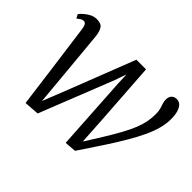

<svg xmlns="http://www.w3.org/2000/svg" viewBox="-119 -779 1005 1005"><g transform="rotate(45 383.5 -277.0)"><path d="M149 10 121 -203 84.5 -473.5Q82 -492 76.2 -500.8Q70.5 -509.5 60.5 -509.5Q51 -509.5 42 -503.5Q33 -497.5 24.5 -490.5L13 -512.5Q21.5 -523 35.2 -535Q49 -547 66.2 -555.8Q83.5 -564.5 103 -564.5Q135.5 -564.5 147.2 -546.5Q159 -528.5 162.5 -492L188 -217L202.5 -58L261 -206L399 -560.5H470.5L495 -199L503.5 -59L562.5 -153.5Q594 -204.5 615.2 -243.5Q636.5 -282.5 649 -314Q661.5 -345.5 667 -373.5Q672.5 -401.5 672.5 -431Q672.5 -453 668 -468.5Q663.5 -484 659.2 -496.5Q655 -509 655 -521.5Q655 -543 666.2 -553.8Q677.5 -564.5 694.5 -564.5Q711 -564.5 722.8 -553.5Q734.5 -542.5 741 -521.2Q747.5 -500 747.5 -468.5Q747.5 -435 738.2 -399.5Q729 -364 710.2 -323.5Q691.5 -283 663.2 -234.8Q635 -186.5 596.5 -127.5Q558 -68.5 509 4L445 9L419.5 -403.5L417 -469.5L393.5 -402.5L232.5 4Z"/></g></svg>

Font: Merriweather 24pt SemiCondensed Light
Style: Italic
Weight: 300
Width: 4
Italic angle: -7.8°
Designer: Eben Sorkin
Foundry: Eben Sorkin
Version: Version 2.101